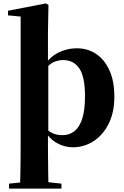

<svg xmlns="http://www.w3.org/2000/svg" viewBox="-20 -846 725 1125"><path d="M97 259Q99 213 99.5 168.5Q100 124 100.5 83Q101 42 101 7V-749L27 -756V-783L249 -826L264 -817L261 -656V-479L263 -469V-76L261 -61V7Q261 42 261.5 83Q262 124 262.5 168.5Q263 213 264 259ZM407 17Q358 17 314 -7.5Q270 -32 235 -87H227L246 -96Q269 -73 292.5 -63.5Q316 -54 346 -54Q385 -54 414.5 -76Q444 -98 461 -148Q478 -198 478 -282Q478 -397 444.5 -445.5Q411 -494 351 -494Q324 -494 297.5 -483.5Q271 -473 239 -433L223 -444H228Q264 -507 317 -535Q370 -563 431 -563Q493 -563 542.5 -530.5Q592 -498 621 -434.5Q650 -371 650 -279Q650 -188 617 -121.5Q584 -55 528.5 -19Q473 17 407 17ZM33 259V230L139 219H240L340 230V259Z"/></svg>

Font: Noto Serif JP Black
Style: Regular
Weight: 900
Designer: Ryoko NISHIZUKA 西塚涼子 (kana & ideographs); Frank Grießhammer (Latin, Greek & Cyrillic); Wenlong ZHANG 张文龙 (bopomofo); San
Foundry: Adobe
Version: Version 2.003-H1;hotconv 1.1.1;makeotfexe 2.6.0